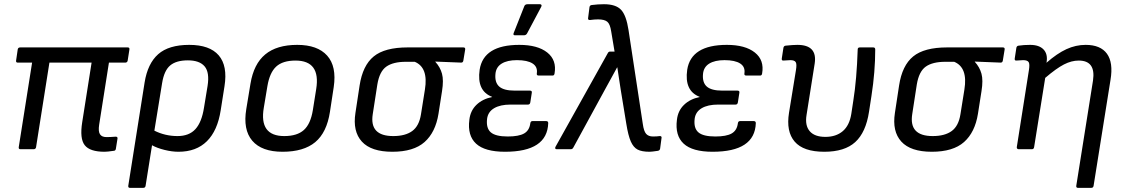

<svg xmlns="http://www.w3.org/2000/svg" viewBox="-20 -715 5392 920"><path d="M481 12.2Q410.6 12.2 386 -19.3Q361.3 -50.8 374 -129.9L418.9 -415H216.8L152.8 -9.8Q152.3 -5.4 149.2 -2.7Q146 0 142.1 0H78.1Q68.4 0 69.8 -9.8L133.8 -415H64.9Q55.7 -415 57.1 -424.8L64.9 -478Q66.4 -487.8 77.1 -487.8H591.8Q601.6 -487.8 600.1 -478L591.8 -424.8Q591.3 -420.4 588.1 -417.7Q585 -415 581.1 -415H502L455.1 -117.2Q450.2 -85.4 459 -71.8Q467.8 -58.1 490.2 -58.1Q507.8 -58.1 534.2 -60.1Q538.6 -60.5 541.3 -57.9Q543.9 -55.2 543 -50.8L535.2 -2Q533.7 7.8 523.9 7.8Q494.1 12.2 481 12.2Z M602.5 185.1Q593.3 185.1 594.7 174.8L672.9 -319.8Q687.5 -410.6 738 -455.3Q788.6 -500 886.7 -500Q984.9 -500 1028.1 -449.7Q1071.3 -399.4 1055.7 -301.8L1037.6 -187Q1022.5 -88.9 971.4 -38.3Q920.4 12.2 835.4 12.2Q804.2 12.2 768.6 3.4Q732.9 -5.4 708.5 -19L677.7 174.8Q676.3 185.1 666.5 185.1ZM756.8 -316.9 719.7 -88.9Q771.5 -63 830.6 -63Q886.2 -63 916.5 -96.4Q946.8 -129.9 957.5 -199.2L974.6 -303.2Q984.9 -368.2 960.4 -397Q936 -425.8 880.4 -425.8Q824.7 -425.8 795.7 -401.6Q766.6 -377.4 756.8 -316.9Z M1334 12.2Q1233.9 12.2 1188.7 -40.8Q1143.6 -93.8 1160.2 -192.9L1180.2 -314Q1195.8 -408.7 1251 -454.3Q1306.2 -500 1404.3 -500Q1501.5 -500 1547.6 -448.5Q1593.8 -397 1579.1 -297.9L1561 -179.2Q1545.9 -80.1 1490.5 -33.9Q1435.1 12.2 1334 12.2ZM1342.3 -63Q1403.8 -63 1436 -92Q1468.3 -121.1 1479 -187L1495.1 -288.1Q1517.1 -424.8 1396 -424.8Q1334.5 -424.8 1303.2 -395.8Q1272 -366.7 1261.2 -301.8L1244.1 -199.2Q1220.7 -63 1342.3 -63Z M1859.9 12.2Q1758.3 12.2 1713.9 -36.6Q1669.4 -85.4 1683.1 -173.8L1703.1 -305.2Q1717.8 -401.4 1770.8 -444.6Q1823.7 -487.8 1933.1 -487.8H2200.2Q2210.4 -487.8 2209 -478L2200.2 -424.8Q2198.7 -415 2189.9 -415L2065.9 -419.9V-418.9Q2089.4 -393.1 2097.9 -361.8Q2106.4 -330.6 2098.1 -278.8L2081.1 -169.9Q2066.9 -81.1 2014.4 -34.4Q1961.9 12.2 1859.9 12.2ZM1864.3 -63Q1922.4 -63 1955.3 -87.2Q1988.3 -111.3 1997.1 -167L2016.1 -286.1Q2033.2 -391.6 1967.3 -418.9H1924.8Q1863.8 -418.9 1831.1 -395.8Q1798.3 -372.6 1788.1 -310.1L1766.1 -168Q1749.5 -63 1864.3 -63Z M2447.3 -545.9Q2436.5 -545.9 2441.9 -558.1L2492.2 -685.1Q2495.6 -694.8 2508.3 -694.8H2566.9Q2572.8 -694.8 2574.5 -691.2Q2576.2 -687.5 2573.2 -682.1L2506.3 -556.2Q2501.5 -545.9 2490.2 -545.9ZM2399.9 12.2Q2303.2 12.2 2261.2 -26.6Q2219.2 -65.4 2229 -141.1Q2233.9 -184.6 2262.9 -212.6Q2292 -240.7 2337.9 -250V-251Q2263.7 -279.3 2278.3 -380.9Q2296.9 -500 2468.3 -500Q2556.2 -500 2602.3 -463.4Q2648.4 -426.8 2637.2 -362.8Q2635.7 -353 2627.9 -353H2561Q2550.8 -353 2552.2 -362.8Q2557.1 -394.5 2532.2 -410.6Q2507.3 -426.8 2457 -426.8Q2410.6 -426.8 2383.8 -410.2Q2356.9 -393.6 2354 -360.8Q2350.1 -319.8 2372.1 -300.3Q2394 -280.8 2446.3 -280.8H2519Q2529.8 -280.8 2528.3 -271L2521 -224.1Q2519 -213.9 2510.3 -213.9H2426.3Q2377 -213.9 2347.7 -196.5Q2318.4 -179.2 2314 -146Q2308.6 -101.1 2331.5 -81.1Q2354.5 -61 2413.1 -61Q2465.8 -61 2491.2 -75.4Q2516.6 -89.8 2521 -124Q2522.5 -134.8 2531.2 -134.8H2597.2Q2606.9 -134.8 2606.9 -125Q2602.5 12.2 2399.9 12.2Z M3092.8 12.2Q3055.2 12.2 3035.2 1.7Q3015.1 -8.8 3002.7 -36.9Q2990.2 -64.9 2981 -122.1L2954.1 -286.1Q2951.7 -303.7 2946 -339.1Q2940.4 -374.5 2938 -392.1H2937Q2927.7 -374.5 2908 -339.1Q2888.2 -303.7 2878.9 -286.1L2727.1 -7.8Q2723.1 0 2714.8 0H2647Q2642.1 0 2640.6 -3.4Q2639.2 -6.8 2642.1 -12.2L2892.1 -460Q2896 -467.8 2902.8 -467.8H2924.8L2908.7 -564Q2903.3 -600.1 2889.6 -611.1Q2876 -622.1 2845.7 -622.1Q2828.1 -622.1 2807.1 -619.1Q2802.2 -618.7 2799.6 -621.1Q2796.9 -623.5 2797.9 -627.9L2804.7 -681.2Q2806.2 -689.5 2814.9 -690.9Q2845.2 -694.8 2874 -694.8Q2930.7 -694.8 2955.8 -668.2Q2981 -641.6 2991.7 -570.8L3060.1 -121.1Q3064.9 -85.9 3076.2 -73.5Q3087.4 -61 3108.9 -61Q3127.9 -61 3141.1 -63Q3146 -63.5 3148.4 -61Q3150.9 -58.6 3149.9 -54.2L3143.1 -2.9Q3141.6 6.3 3131.8 7.8Q3102.1 12.2 3092.8 12.2Z M3394.5 12.2Q3297.9 12.2 3255.9 -26.6Q3213.9 -65.4 3223.6 -141.1Q3228.5 -184.6 3257.6 -212.6Q3286.6 -240.7 3332.5 -250V-251Q3258.3 -279.3 3272.9 -380.9Q3291.5 -500 3462.9 -500Q3550.8 -500 3596.9 -463.4Q3643.1 -426.8 3631.8 -362.8Q3630.4 -353 3622.6 -353H3555.7Q3545.4 -353 3546.9 -362.8Q3551.8 -394.5 3526.9 -410.6Q3502 -426.8 3451.7 -426.8Q3405.3 -426.8 3378.4 -410.2Q3351.6 -393.6 3348.6 -360.8Q3344.7 -319.8 3366.7 -300.3Q3388.7 -280.8 3440.9 -280.8H3513.7Q3524.4 -280.8 3522.9 -271L3515.6 -224.1Q3513.7 -213.9 3504.9 -213.9H3420.9Q3371.6 -213.9 3342.3 -196.5Q3313 -179.2 3308.6 -146Q3303.2 -101.1 3326.2 -81.1Q3349.1 -61 3407.7 -61Q3460.4 -61 3485.8 -75.4Q3511.2 -89.8 3515.6 -124Q3517.1 -134.8 3525.9 -134.8H3591.8Q3601.6 -134.8 3601.6 -125Q3597.2 12.2 3394.5 12.2Z M3929.7 12.2Q3829.6 12.2 3787.8 -36.4Q3746.1 -85 3760.7 -174.8L3793.9 -378.9Q3798.8 -408.2 3792.7 -417.5Q3786.6 -426.8 3767.1 -426.8Q3756.3 -426.8 3733.9 -424.8Q3729 -424.3 3727.1 -427.2Q3725.1 -430.2 3726.1 -435.1L3733.9 -485.8Q3735.4 -494.6 3743.7 -496.1Q3779.8 -500 3800.8 -500Q3897 -500 3883.8 -411.1L3844.7 -164.1Q3836.4 -113.8 3859.9 -86.4Q3883.3 -59.1 3935.1 -59.1Q3985.8 -59.1 4018.1 -86.4Q4050.3 -113.8 4059.1 -168.9L4068.8 -232.9Q4085 -333.5 4089.8 -478Q4089.8 -487.8 4100.1 -487.8H4164.1Q4173.8 -487.8 4173.8 -478Q4173.8 -371.6 4155.8 -255.9L4144 -179.2Q4128.9 -80.6 4078.1 -34.2Q4027.3 12.2 3929.7 12.2Z M4444.8 12.2Q4343.3 12.2 4298.8 -36.6Q4254.4 -85.4 4268.1 -173.8L4288.1 -305.2Q4302.7 -401.4 4355.7 -444.6Q4408.7 -487.8 4518.1 -487.8H4785.2Q4795.4 -487.8 4793.9 -478L4785.2 -424.8Q4783.7 -415 4774.9 -415L4650.9 -419.9V-418.9Q4674.3 -393.1 4682.9 -361.8Q4691.4 -330.6 4683.1 -278.8L4666 -169.9Q4651.9 -81.1 4599.4 -34.4Q4546.9 12.2 4444.8 12.2ZM4449.2 -63Q4507.3 -63 4540.3 -87.2Q4573.2 -111.3 4582 -167L4601.1 -286.1Q4618.2 -391.6 4552.2 -418.9H4509.8Q4448.7 -418.9 4416 -395.8Q4383.3 -372.6 4373 -310.1L4351.1 -168Q4334.5 -63 4449.2 -63Z M4861.3 0Q4856.9 0 4854.2 -2.7Q4851.6 -5.4 4852.1 -9.8L4910.2 -378.9Q4915 -408.2 4908.9 -417.5Q4902.8 -426.8 4882.3 -426.8Q4872.6 -426.8 4850.1 -424.8Q4845.2 -424.3 4843.3 -427.2Q4841.3 -430.2 4842.3 -435.1L4850.1 -485.8Q4851.6 -494.6 4859.9 -496.1Q4885.3 -500 4916 -500Q4959 -500 4980 -478.3Q5001 -456.5 4995.1 -418L4994.1 -414.1Q5045.4 -459 5090.1 -479.5Q5134.8 -500 5182.1 -500Q5253.4 -500 5284.2 -457.5Q5314.9 -415 5301.3 -333L5220.2 174.8Q5218.8 185.1 5209 185.1H5145Q5135.7 185.1 5137.2 174.8L5217.3 -329.1Q5231.4 -424.8 5148.9 -424.8Q5114.3 -424.8 5078.1 -406.2Q5042 -387.7 4988.3 -341.8L4935.1 -9.8Q4933.6 0 4924.3 0Z"/></svg>

Font: Sofia Sans
Style: Italic
Weight: 400
Italic angle: -9°
Designer: Botio Nikoltchev, Ani Petrova
Foundry: lettersoup
Version: Version 4.100